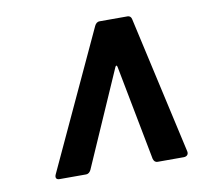

<svg xmlns="http://www.w3.org/2000/svg" viewBox="-54 -759 551 516"><g transform="rotate(-10 221.0 -500.5)"><path d="M69 -301H141C148 -301 152 -305 155 -311L269 -571C271 -576 274 -576 275 -571L325 -311C327 -305 330 -301 337 -301H408C416 -301 422 -306 420 -315L336 -690C335 -696 331 -700 325 -700H249C242 -700 238 -696 235 -690L61 -315C57 -306 61 -301 69 -301Z"/></g></svg>

Font: Barlow Semi Condensed SemiBold
Style: Italic
Weight: 600
Width: 4
Italic angle: -7°
Designer: Jeremy Tribby
Foundry: Tribby Type
Version: Version 1.422;hotconv 1.0.109;makeotfexe 2.5.65596